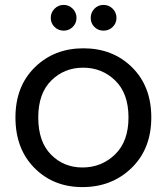

<svg xmlns="http://www.w3.org/2000/svg" viewBox="-20 -754 680 783"><path d="M597 -275Q597 -147 516.5 -69Q436 9 316 9Q198 9 120.5 -69Q43 -147 43 -275Q43 -402 122 -479.5Q201 -557 320 -557Q440 -557 518.5 -479.5Q597 -402 597 -275ZM136 -275Q136 -176 188 -123.5Q240 -71 316 -71Q394 -71 449 -124Q504 -177 504 -275Q504 -373 450 -425.5Q396 -478 319 -478Q242 -478 189 -425.5Q136 -373 136 -275ZM240 -629Q218 -629 202.5 -644Q187 -659 187 -681Q187 -703 202.5 -718.5Q218 -734 240 -734Q261 -734 276.5 -718.5Q292 -703 292 -681Q292 -659 276.5 -644Q261 -629 240 -629ZM439.5 -644Q424 -629 402 -629Q380 -629 365 -644Q350 -659 350 -681Q350 -703 365 -718.5Q380 -734 402 -734Q424 -734 439.5 -718.5Q455 -703 455 -681Q455 -659 439.5 -644Z"/></svg>

Font: SVN-Poppins
Style: Regular
Weight: 400
Designer: Ninad Kale (Devanagari), Jonny Pinhorn (Latin)
Foundry: Indian Type Foundry
Version: Version 3.002 2017